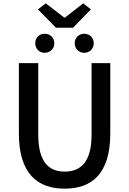

<svg xmlns="http://www.w3.org/2000/svg" viewBox="-20 -1115 773 1149"><path d="M367 14C530 14 640 -76 640 -316V-737H528V-309C528 -142 460 -88 367 -88C275 -88 209 -142 209 -309V-737H93V-316C93 -76 204 14 367 14ZM315 -949H417L524 -1059L478 -1095L369 -1010H364L254 -1095L207 -1059ZM247 -799C281 -799 305 -824 305 -856C305 -889 281 -913 247 -913C214 -913 191 -889 191 -856C191 -824 214 -799 247 -799ZM484 -799C517 -799 541 -824 541 -856C541 -889 517 -913 484 -913C452 -913 427 -889 427 -856C427 -824 452 -799 484 -799Z"/></svg>

Font: Noto Sans CJK TC Medium
Style: Regular
Weight: 500
Designer: Ryoko NISHIZUKA 西塚涼子 (kana, bopomofo & ideographs); Paul D. Hunt (Latin, Greek & Cyrillic); Sandoll Communications 산돌커뮤니
Foundry: Adobe
Version: Version 2.004;hotconv 1.0.118;makeotfexe 2.5.65603